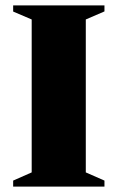

<svg xmlns="http://www.w3.org/2000/svg" viewBox="-20 -695 438 715"><path d="M369 -22.5V0H29V-22.5L98 -53V-622.5L29 -652V-675H369V-652.5L299.5 -622.5V-53Z"/></svg>

Font: Newsreader 24pt ExtraBold
Style: Regular
Weight: 800
Designer: Hugues Gentile
Foundry: Production Type
Version: Version 1.003